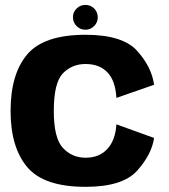

<svg xmlns="http://www.w3.org/2000/svg" viewBox="-20 -736 672 762"><path d="M319.5 5.5Q467 5.5 524.5 -58.8Q582 -123 591.5 -188.5L442 -242.5Q438 -179.5 406 -144.8Q374 -110 319.5 -110Q266 -110 229.8 -148.8Q193.5 -187.5 193.5 -295.5Q193.5 -407.5 229.5 -444.8Q265.5 -482 319.5 -482Q374.5 -482 406.2 -449Q438 -416 442 -347.5L591.5 -399.5Q582 -470 524.5 -534Q467 -598 319.5 -598Q154 -598 88 -520Q22 -442 22 -295.5Q22 -151.5 88 -73Q154 5.5 319.5 5.5ZM319 -618Q339 -618 353.5 -632.5Q368 -647 368 -667.5Q368 -688 353.8 -702.2Q339.5 -716.5 319 -716.5Q298.5 -716.5 284 -702.2Q269.5 -688 269.5 -667.5Q269.5 -647 284 -632.5Q298.5 -618 319 -618Z"/></svg>

Font: Anybody Thin
Style: Bold
Weight: 700
Version: Version 1.113;gftools[0.9.25]